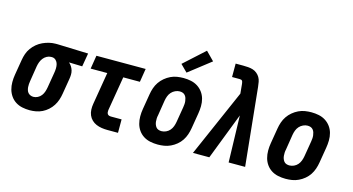

<svg xmlns="http://www.w3.org/2000/svg" viewBox="-83 -1108 2666 1450"><g transform="rotate(15 1250.0 -382.5)"><path d="M206 8Q176 8 147.5 2Q119 -4 95.5 -19Q72 -34 56 -57Q40 -80 32.5 -107Q25 -134 25 -164Q25 -194 30 -223L50 -343Q54 -368 62.5 -392.5Q71 -417 86.5 -438.5Q102 -460 122.5 -477Q143 -494 167 -505Q191 -516 216 -522Q241 -528 266 -528Q269 -528 273 -528Q277 -528 281 -528L522 -520L504 -415L400 -418Q412 -408 421 -394Q430 -380 434.5 -364.5Q439 -349 438.5 -331.5Q438 -314 435 -297L415 -177Q411 -152 403 -128Q395 -104 381 -82Q367 -60 347 -42Q327 -24 303.5 -12.5Q280 -1 255 3.5Q230 8 206 8ZM207 -97Q224 -97 240.5 -105.5Q257 -114 268 -128.5Q279 -143 284.5 -160Q290 -177 293 -194L313 -314Q316 -331 316.5 -348.5Q317 -366 313 -382Q309 -398 297 -410Q285 -422 268 -423H264Q262 -423 261 -423Q260 -423 258 -423Q242 -423 225.5 -414Q209 -405 198 -390.5Q187 -376 181 -359.5Q175 -343 172 -326L153 -206Q151 -194 150 -181.5Q149 -169 150 -157.5Q151 -146 154.5 -134.5Q158 -123 165.5 -114.5Q173 -106 184 -101.5Q195 -97 207 -97Z M812 0Q789 0 766.5 -3.5Q744 -7 724 -15.5Q704 -24 688.5 -39Q673 -54 664.5 -74Q656 -94 655 -117Q654 -140 658 -163L700 -415H570L587 -520H972L955 -415H825L780 -146Q779 -138 780 -130Q781 -122 785 -116Q789 -110 796.5 -107.5Q804 -105 812 -105H895V0Z M1207 8Q1177 8 1148 2Q1119 -4 1095.5 -19Q1072 -34 1056 -56.5Q1040 -79 1032.5 -106.5Q1025 -134 1025 -164Q1025 -194 1030 -223L1050 -343Q1054 -368 1062.5 -393Q1071 -418 1086 -440Q1101 -462 1122 -479.5Q1143 -497 1167 -508.5Q1191 -520 1216.5 -524Q1242 -528 1267 -528Q1297 -528 1325.5 -522Q1354 -516 1377.5 -501Q1401 -486 1417.5 -463.5Q1434 -441 1441.5 -413.5Q1449 -386 1448.5 -356Q1448 -326 1443 -297L1423 -177Q1419 -152 1410.5 -127Q1402 -102 1387.5 -80Q1373 -58 1352 -40.5Q1331 -23 1306.5 -11.5Q1282 0 1257 4Q1232 8 1207 8ZM1208 -97Q1226 -97 1243.5 -105Q1261 -113 1273 -127Q1285 -141 1291.5 -158.5Q1298 -176 1301 -194L1321 -314Q1323 -326 1324 -338.5Q1325 -351 1323.5 -363Q1322 -375 1318.5 -386Q1315 -397 1307.5 -406Q1300 -415 1289 -419Q1278 -423 1265 -423Q1248 -423 1230.5 -415Q1213 -407 1200.5 -393Q1188 -379 1181.5 -361.5Q1175 -344 1172 -326L1153 -206Q1150 -194 1149.5 -181.5Q1149 -169 1150 -157Q1151 -145 1155 -134Q1159 -123 1166 -114Q1173 -105 1184.5 -101Q1196 -97 1208 -97ZM1277 -573 1223 -627 1384 -773 1449 -707Z M1481 0 1711 -525 1704 -599Q1703 -605 1702 -611Q1701 -617 1698 -622Q1695 -627 1689 -628.5Q1683 -630 1677 -630H1618V-735H1677Q1696 -735 1716 -733.5Q1736 -732 1753.5 -726.5Q1771 -721 1785.5 -709Q1800 -697 1809 -681.5Q1818 -666 1821.5 -647Q1825 -628 1827 -609L1889 0H1760L1750 -365L1609 0Z M2207 8Q2177 8 2148 2Q2119 -4 2095.5 -19Q2072 -34 2056 -56.5Q2040 -79 2032.5 -106.5Q2025 -134 2025 -164Q2025 -194 2030 -223L2050 -343Q2054 -368 2062.5 -393Q2071 -418 2086 -440Q2101 -462 2122 -479.5Q2143 -497 2167 -508.5Q2191 -520 2216.5 -524Q2242 -528 2267 -528Q2297 -528 2325.5 -522Q2354 -516 2377.5 -501Q2401 -486 2417.5 -463.5Q2434 -441 2441.5 -413.5Q2449 -386 2448.5 -356Q2448 -326 2443 -297L2423 -177Q2419 -152 2410.5 -127Q2402 -102 2387.5 -80Q2373 -58 2352 -40.5Q2331 -23 2306.5 -11.5Q2282 0 2257 4Q2232 8 2207 8ZM2208 -97Q2226 -97 2243.5 -105Q2261 -113 2273 -127Q2285 -141 2291.5 -158.5Q2298 -176 2301 -194L2321 -314Q2323 -326 2324 -338.5Q2325 -351 2323.5 -363Q2322 -375 2318.5 -386Q2315 -397 2307.5 -406Q2300 -415 2289 -419Q2278 -423 2265 -423Q2248 -423 2230.5 -415Q2213 -407 2200.5 -393Q2188 -379 2181.5 -361.5Q2175 -344 2172 -326L2153 -206Q2150 -194 2149.5 -181.5Q2149 -169 2150 -157Q2151 -145 2155 -134Q2159 -123 2166 -114Q2173 -105 2184.5 -101Q2196 -97 2208 -97Z"/></g></svg>

Font: Iosevka SS04 Extrabold
Style: Italic
Weight: 800
Italic angle: -9°
Monospace: yes
Designer: Belleve Invis
Foundry: Belleve Invis
Version: Version 19.0.0; ttfautohint (v1.8.4)